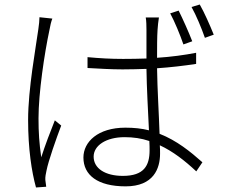

<svg xmlns="http://www.w3.org/2000/svg" viewBox="-20 -794 996 847"><path d="M828.1 -611.9C813.2 -650.9 785.2 -713.1 768.1 -747.2L730.8 -735.1C750 -699.9 775.2 -638.8 789.1 -598ZM154.1 -718C154.1 -704.2 152 -685 149.1 -665.1C138.1 -584.2 104 -402 104 -264.9C104 -137.1 119.7 -35.9 138.8 33L183.9 29.8C182.9 21 181.1 8.9 180 0C179 -12.1 182.2 -28.8 185 -40.8C193.2 -83.8 228 -182.2 250 -240.1L221.9 -263.1C204.9 -221.2 177.9 -150.2 161.9 -100.1C153.1 -163 149.9 -209.2 149.9 -272C149.9 -383.9 176.1 -558.9 198.2 -661.9C201 -679 206 -699.9 210.9 -712ZM639.9 -131C639.9 -63.2 615.1 -18.1 522 -18.1C443.9 -18.1 393.1 -51.1 393.1 -103C393.1 -152 447.8 -188.9 529.8 -188.9C567.8 -188.9 603.7 -183.9 638.8 -171.9C639.9 -155.9 639.9 -141 639.9 -131ZM845.2 -561.1C793.3 -551.1 734 -543 672.9 -539.1C672.9 -583.1 672.9 -633.2 675.1 -663C676.1 -681.1 678.3 -697.8 681.1 -717H622.9C625.7 -702.1 626.1 -679 626.1 -661.9V-535.9C592 -534.8 557.2 -534.1 523.1 -534.1C468 -534.1 420.1 -536.9 366.1 -541.9V-494C422.2 -491.1 467 -487.9 521 -487.9C556.1 -487.9 590.9 -489 626.1 -490.1C627.1 -408 633.2 -300.1 637.1 -219.1C605.1 -227.3 571 -230.8 533 -230.8C411.9 -230.8 348 -168 348 -99.1C348 -22 410.2 28.1 534.1 28.1C658 28.1 686.1 -51.1 686.1 -116.1C686.1 -127.1 686.1 -139.9 685 -153.1C742.9 -126.1 794.7 -85.9 845.9 -38L872.9 -78.1C820 -125 759.9 -174 683.9 -203.8C681.1 -293 674 -400.9 672.9 -492.9C731.9 -496.8 791.2 -503.9 845.2 -512.1ZM824.9 -763.1C844.8 -728 869 -670.1 883.9 -627.1L922.9 -641C907 -681.1 880.3 -741.1 861.2 -774.1Z"/></svg>

Font: Karasuma Gothic
Style: Light
Weight: 300
Designer: Rasmus Andersson / Ryoko Nishizuka
Foundry: rsms
Version: Version 1.00